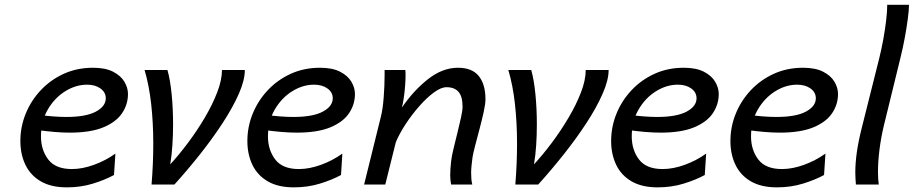

<svg xmlns="http://www.w3.org/2000/svg" viewBox="-20 -787 3897 819"><path d="M472.2 -131.8 466.3 -40.5Q427.7 -19.5 376.2 -3.7Q324.7 12.2 265.1 12.2Q198.2 12.2 154.1 -13.4Q109.9 -39.1 88.4 -84Q66.9 -128.9 66.9 -185.5Q66.9 -246.1 89.6 -302Q112.3 -357.9 153.8 -402.1Q195.3 -446.3 252 -472.2Q308.6 -498 377 -498Q429.2 -498 462.2 -481.2Q495.1 -464.4 510.5 -438.5Q525.9 -412.6 525.9 -386.2Q525.9 -341.8 500.7 -304.2Q475.6 -266.6 420.9 -243.9Q366.2 -221.2 277.8 -221.2Q218.3 -221.2 136.2 -232.9V-297.9Q173.8 -293 205.6 -290.5Q237.3 -288.1 263.2 -288.1Q346.2 -288.1 388.7 -310.8Q431.2 -333.5 431.2 -367.7Q431.2 -393.6 408.4 -409.7Q385.7 -425.8 351.6 -425.8Q303.2 -425.8 258.1 -397.7Q212.9 -369.6 183.8 -319.8Q154.8 -270 154.8 -205.1Q154.8 -147.5 185.8 -106.7Q216.8 -65.9 286.6 -65.9Q331.5 -65.9 381.1 -84Q430.7 -102.1 472.2 -131.8Z M596.7 -488.3H694.3Q706.1 -446.8 712.2 -385Q718.3 -323.2 718.3 -256.8Q718.3 -211.4 715.3 -167.2Q712.4 -123 706.1 -85.9Q743.2 -126 781.7 -177.5Q820.3 -229 853.3 -284.7Q886.2 -340.3 906.5 -393.1Q926.8 -445.8 926.8 -488.3H1024.4Q1024.4 -445.3 998.8 -387Q973.1 -328.6 929.9 -262.5Q886.7 -196.3 833.3 -128.9Q779.8 -61.5 724.1 0H626.5Q633.8 -89.4 633.8 -172.9Q633.8 -263.7 624.8 -344Q615.7 -424.3 596.7 -488.3Z M1440.4 -131.8 1434.6 -40.5Q1396 -19.5 1344.5 -3.7Q1293 12.2 1233.4 12.2Q1166.5 12.2 1122.3 -13.4Q1078.1 -39.1 1056.6 -84Q1035.2 -128.9 1035.2 -185.5Q1035.2 -246.1 1057.9 -302Q1080.6 -357.9 1122.1 -402.1Q1163.6 -446.3 1220.2 -472.2Q1276.9 -498 1345.2 -498Q1397.5 -498 1430.4 -481.2Q1463.4 -464.4 1478.8 -438.5Q1494.1 -412.6 1494.1 -386.2Q1494.1 -341.8 1469 -304.2Q1443.8 -266.6 1389.2 -243.9Q1334.5 -221.2 1246.1 -221.2Q1186.5 -221.2 1104.5 -232.9V-297.9Q1142.1 -293 1173.8 -290.5Q1205.6 -288.1 1231.4 -288.1Q1314.5 -288.1 1356.9 -310.8Q1399.4 -333.5 1399.4 -367.7Q1399.4 -393.6 1376.7 -409.7Q1354 -425.8 1319.8 -425.8Q1271.5 -425.8 1226.3 -397.7Q1181.2 -369.6 1152.1 -319.8Q1123 -270 1123 -205.1Q1123 -147.5 1154.1 -106.7Q1185.1 -65.9 1254.9 -65.9Q1299.8 -65.9 1349.4 -84Q1398.9 -102.1 1440.4 -131.8Z M1994.6 0H1904.3Q1902.8 -7.8 1901.6 -17.3Q1900.4 -26.9 1900.4 -37.6Q1900.4 -64 1904.3 -99.1Q1906.7 -120.6 1914.6 -153.1Q1922.4 -185.5 1931.2 -220.7Q1939.9 -255.9 1946.5 -285.9Q1953.1 -315.9 1953.1 -332Q1953.1 -375.5 1935.8 -395.3Q1918.5 -415 1884.8 -415Q1861.3 -415 1831.1 -392.8Q1800.8 -370.6 1769.3 -335Q1737.8 -299.3 1710.9 -258.5Q1684.1 -217.8 1668.5 -180.7L1623.5 0H1533.2L1605 -290.5Q1612.8 -321.3 1616.7 -371.8Q1620.6 -422.4 1620.6 -469.2V-488.3H1709Q1709.5 -483.9 1709.7 -478.5Q1710 -473.1 1710 -467.3Q1710 -446.8 1708 -420.7Q1706.1 -394.5 1702.4 -369.6Q1698.7 -344.7 1694.3 -328.1Q1744.1 -400.9 1805.9 -449.5Q1867.7 -498 1933.6 -498Q1994.1 -498 2022.5 -462.4Q2050.8 -426.8 2050.8 -363.8Q2050.8 -343.8 2043.2 -309.3Q2035.6 -274.9 2025.4 -236.3Q2015.1 -197.8 2006.6 -165Q1998 -132.3 1995.6 -116.2Q1993.2 -98.1 1991.5 -81.5Q1989.7 -64.9 1989.7 -49.8Q1989.7 -36.1 1990.7 -23.7Q1991.7 -11.2 1994.6 0Z M2148.4 -488.3H2246.1Q2257.8 -446.8 2263.9 -385Q2270 -323.2 2270 -256.8Q2270 -211.4 2267.1 -167.2Q2264.2 -123 2257.8 -85.9Q2294.9 -126 2333.5 -177.5Q2372.1 -229 2405 -284.7Q2438 -340.3 2458.3 -393.1Q2478.5 -445.8 2478.5 -488.3H2576.2Q2576.2 -445.3 2550.5 -387Q2524.9 -328.6 2481.7 -262.5Q2438.5 -196.3 2385 -128.9Q2331.5 -61.5 2275.9 0H2178.2Q2185.5 -89.4 2185.5 -172.9Q2185.5 -263.7 2176.5 -344Q2167.5 -424.3 2148.4 -488.3Z M2992.2 -131.8 2986.3 -40.5Q2947.8 -19.5 2896.2 -3.7Q2844.7 12.2 2785.2 12.2Q2718.3 12.2 2674.1 -13.4Q2629.9 -39.1 2608.4 -84Q2586.9 -128.9 2586.9 -185.5Q2586.9 -246.1 2609.6 -302Q2632.3 -357.9 2673.8 -402.1Q2715.3 -446.3 2772 -472.2Q2828.6 -498 2897 -498Q2949.2 -498 2982.2 -481.2Q3015.1 -464.4 3030.5 -438.5Q3045.9 -412.6 3045.9 -386.2Q3045.9 -341.8 3020.8 -304.2Q2995.6 -266.6 2940.9 -243.9Q2886.2 -221.2 2797.9 -221.2Q2738.3 -221.2 2656.2 -232.9V-297.9Q2693.8 -293 2725.6 -290.5Q2757.3 -288.1 2783.2 -288.1Q2866.2 -288.1 2908.7 -310.8Q2951.2 -333.5 2951.2 -367.7Q2951.2 -393.6 2928.5 -409.7Q2905.8 -425.8 2871.6 -425.8Q2823.2 -425.8 2778.1 -397.7Q2732.9 -369.6 2703.9 -319.8Q2674.8 -270 2674.8 -205.1Q2674.8 -147.5 2705.8 -106.7Q2736.8 -65.9 2806.6 -65.9Q2851.6 -65.9 2901.1 -84Q2950.7 -102.1 2992.2 -131.8Z M3501 -131.8 3495.1 -40.5Q3456.5 -19.5 3405 -3.7Q3353.5 12.2 3293.9 12.2Q3227.1 12.2 3182.9 -13.4Q3138.7 -39.1 3117.2 -84Q3095.7 -128.9 3095.7 -185.5Q3095.7 -246.1 3118.4 -302Q3141.1 -357.9 3182.6 -402.1Q3224.1 -446.3 3280.8 -472.2Q3337.4 -498 3405.8 -498Q3458 -498 3491 -481.2Q3523.9 -464.4 3539.3 -438.5Q3554.7 -412.6 3554.7 -386.2Q3554.7 -341.8 3529.5 -304.2Q3504.4 -266.6 3449.7 -243.9Q3395 -221.2 3306.6 -221.2Q3247.1 -221.2 3165 -232.9V-297.9Q3202.6 -293 3234.4 -290.5Q3266.1 -288.1 3292 -288.1Q3375 -288.1 3417.5 -310.8Q3460 -333.5 3460 -367.7Q3460 -393.6 3437.3 -409.7Q3414.6 -425.8 3380.4 -425.8Q3332 -425.8 3286.9 -397.7Q3241.7 -369.6 3212.6 -319.8Q3183.6 -270 3183.6 -205.1Q3183.6 -147.5 3214.6 -106.7Q3245.6 -65.9 3315.4 -65.9Q3360.4 -65.9 3409.9 -84Q3459.5 -102.1 3501 -131.8Z M3764.6 -766.6H3857.4Q3857.4 -745.1 3852.5 -708Q3847.7 -670.9 3839.6 -626.7Q3831.5 -582.5 3820.8 -539.6L3750.5 -252.4Q3738.3 -202.1 3731.7 -150.1Q3725.1 -98.1 3725.1 -54.7Q3725.1 -22 3728.5 0H3630.9Q3629.9 -12.7 3629.2 -25.4Q3628.4 -38.1 3628.4 -50.8Q3628.4 -132.8 3655.3 -238.8L3731 -540.5Q3740.2 -577.6 3747.8 -619.4Q3755.4 -661.1 3760 -700Q3764.6 -738.8 3764.6 -766.6Z"/></svg>

Font: Andika
Style: Italic
Weight: 400
Italic angle: -14°
Designer: Victor Gaultney, Annie Olsen, Julie Remington, Don Collingsworth, Eric Hays, Becca Hirsbrunner
Foundry: SIL International
Version: Version 6.101